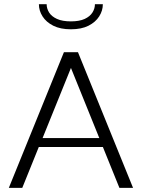

<svg xmlns="http://www.w3.org/2000/svg" viewBox="-20 -914 705 934"><path d="M22.9 0 290.9 -660H359.3L627.3 0H560.9L464.6 -238.2L508.5 -199H141.7L184.6 -238.2L88.3 0ZM170 -200 158.3 -242.4H491.9L480.2 -200L314.2 -610.6H336.1ZM480.3 -893.6Q480.3 -862.3 462.6 -834.4Q444.9 -806.4 410.6 -788.9Q376.2 -771.5 324.8 -771.5Q273.8 -771.5 239.2 -788.9Q204.6 -806.4 186.9 -834.4Q169.2 -862.3 169.2 -893.6H206.9Q206.9 -872.4 218.9 -853.1Q231 -833.8 257.3 -821.9Q283.5 -810 324.8 -810Q366.1 -810 391.9 -821.9Q417.6 -833.8 429.7 -853.1Q441.8 -872.4 441.8 -893.6Z"/></svg>

Font: Panamera Thin
Style: Regular
Weight: 100
Designer: Bastien Sozeau
Foundry: NBR — Bastien Sozeau
Version: Version 3.003;gftools[0.9.33]